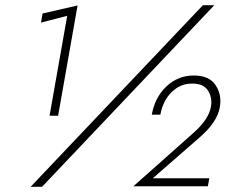

<svg xmlns="http://www.w3.org/2000/svg" viewBox="-20 -720 869 740"><path d="M762 -700H806L142 0H98ZM138 -633 144 -668 279 -699 204 -274H171L239 -659ZM494 -2 727 -209Q785 -261 793 -309Q799 -344 781.5 -371Q764 -398 721 -398Q675 -398 641.5 -365Q608 -332 598 -278H565Q577 -345 621.5 -387Q666 -429 727 -429Q787 -429 811.5 -391Q836 -353 827 -306Q817 -249 750 -191L569 -33H787L781 -2Z"/></svg>

Font: Renner* Light
Style: Light Italic
Weight: 300
Italic angle: -10°
Version: Version 003.000 ; ttfautohint (v0.97) -l 8 -r 50 -G 200 -x 1